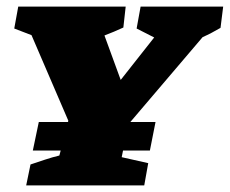

<svg xmlns="http://www.w3.org/2000/svg" viewBox="-20 -559 693 579"><path d="M59 0 72 -63Q93 -70 115.5 -77.5Q138 -85 159 -90L163 -105H79L97 -191H185L186 -195L75 -453L23 -473L35 -539H359L352 -476Q324 -463 295 -452L344 -318L445 -446L392 -473L404 -539H653L645 -475Q618 -459 591 -447L373 -191H449L432 -105H351L347 -85L427 -67L415 0Z"/></svg>

Font: Piazzolla SC ExtraBold
Style: Italic
Weight: 800
Italic angle: -11.3°
Designer: Juan Pablo del Peral
Foundry: Huerta Tipografica
Version: Version 1.330